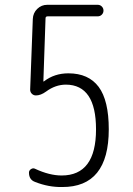

<svg xmlns="http://www.w3.org/2000/svg" viewBox="-20 -750 540 780"><path d="M123 -10.7Q97.7 -19.5 97.7 -48.8Q97.7 -57.6 106 -63Q114.3 -68.4 122.1 -64.5Q180.7 -37.1 230.5 -37.1Q370.1 -37.1 370.1 -224.6Q370.1 -405.3 248 -406.2Q205.1 -406.2 167 -377.9Q145.5 -362.3 126 -362.3Q116.2 -362.3 109.4 -369.1Q102.5 -376 102.5 -385.7L113.3 -672.9Q114.3 -697.3 131.3 -713.9Q148.4 -730.5 171.9 -730.5H377Q386.7 -730.5 393.6 -723.6Q400.4 -716.8 400.4 -707Q400.4 -697.3 393.6 -690.4Q386.7 -683.6 377 -683.6H173.8Q165 -683.6 165 -675.8L156.2 -419.9V-418.9Q158.2 -418.9 159.2 -419.9Q201.2 -452.1 257.8 -452.1Q339.8 -452.1 380.9 -397Q421.9 -341.8 421.9 -224.6Q421.9 10.7 232.4 9.8Q176.8 10.7 123 -10.7Z"/></svg>

Font: Rounded Mgen+ 2m light
Style: Regular
Weight: 200
Designer: [Source Han Sans]
Ryoko NISHIZUKA  (kana & ideographs); Paul D. Hunt (Latin, Greek & Cyrillic); Wenlong ZHANG  (bopomofo
Version: Version 1.059.20150602